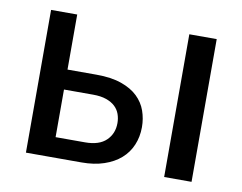

<svg xmlns="http://www.w3.org/2000/svg" viewBox="-62 -590 850 673"><g transform="rotate(10 363.0 -254.0)"><path d="M266.5 -71.5Q316.5 -71.5 341.5 -95.8Q366.5 -120 366.5 -157.5Q366.5 -174.5 361 -189.8Q355.5 -205 343.5 -216.2Q331.5 -227.5 312.2 -234.2Q293 -241 265 -241H161.5V-71.5ZM265 -312Q317.5 -312 353.8 -299.2Q390 -286.5 412 -265.2Q434 -244 443.8 -216.2Q453.5 -188.5 453.5 -158.5Q453.5 -124 441.2 -94.8Q429 -65.5 405 -44.5Q381 -23.5 346.2 -11.8Q311.5 0 266.5 0H68.5V-508H161.5V-312ZM658 -508V0H560.5V-508Z"/></g></svg>

Font: Lato 2
Style: Regular
Weight: 500
Designer: Lukasz Dziedzic with Adam Twardoch and Botio Nikoltchev
Foundry: tyPoland Lukasz Dziedzic
Version: Version 2.015; 2015-08-06; http://www.latofonts.com/